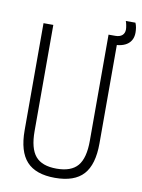

<svg xmlns="http://www.w3.org/2000/svg" viewBox="-91 -873 698 945"><g transform="rotate(10 258.5 -400.5)"><path d="M250 10Q154 10 108.5 -39.5Q63 -89 63 -195V-730H112V-199Q112 -113 144.5 -74.5Q177 -36 250 -36Q323 -36 355.5 -74.5Q388 -113 388 -199V-730H437V-195Q437 -89 392 -39.5Q347 10 250 10ZM420 -686Q411 -686 402 -690L398 -730H422Q444 -730 456 -740.5Q468 -751 468 -770Q468 -778 465.5 -791Q463 -804 460 -811H508Q513 -800 515 -787.5Q517 -775 517 -763Q517 -726 492 -706Q467 -686 420 -686Z"/></g></svg>

Font: M PLUS 1 Code Light
Style: Regular
Weight: 300
Designer: Coji Morishita
Foundry: UNDERFOREST DESIGN
Version: Version 1.002